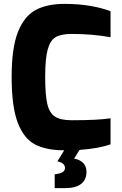

<svg xmlns="http://www.w3.org/2000/svg" viewBox="-20 -769 628 990"><path d="M213 -372Q213 -279 224 -232.5Q235 -186 264 -167.5Q293 -149 350 -149Q485 -149 550 -159V-25Q489 -3 390 4L362 49Q390 53 408 70.5Q426 88 426 117Q426 157 398.5 179Q371 201 316 201H262V130L278 127Q315 121 315 97Q315 71 276 63L311 6Q219 6 161 -24Q103 -54 71.5 -136.5Q40 -219 40 -373Q40 -522 72.5 -604Q105 -686 164 -717.5Q223 -749 312 -749Q388 -749 449 -738Q510 -727 550 -711V-577Q458 -594 349 -594Q295 -594 267 -577.5Q239 -561 226 -514Q213 -467 213 -372Z"/></svg>

Font: Exo ExtraBold
Style: Regular
Weight: 800
Designer: Natanael Gama
Foundry: Natanael Gama
Version: Version 1.500